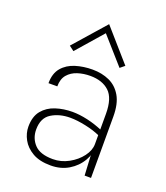

<svg xmlns="http://www.w3.org/2000/svg" viewBox="-133 -800 781 902"><g transform="rotate(20 257.5 -349.0)"><path d="M392 0 387 -91.5V-307Q387 -385.5 352.2 -417.5Q317.5 -449.5 257.5 -449.5Q224 -449.5 194.5 -440Q165 -430.5 146.5 -408.8Q128 -387 128 -350H84Q84 -399 108.5 -427.8Q133 -456.5 172.8 -468.8Q212.5 -481 257.5 -481Q304.5 -481 342 -464Q379.5 -447 401.8 -408.8Q424 -370.5 424 -307V0ZM225 10Q169.5 10 134.2 -10.5Q99 -31 82 -62.2Q65 -93.5 65 -126Q65 -177 89.5 -206.8Q114 -236.5 153.2 -249.2Q192.5 -262 237 -262Q272 -262 312.8 -252.8Q353.5 -243.5 390 -227.5V-199Q358 -214 314.5 -223.2Q271 -232.5 236.5 -232.5Q182.5 -232.5 143.2 -208.2Q104 -184 104 -126Q104 -82 132.5 -51.8Q161 -21.5 224.5 -21.5Q266 -21.5 303.2 -42Q340.5 -62.5 363.8 -93.5Q387 -124.5 387 -155.5H397Q397 -112.5 375 -74.5Q353 -36.5 314.2 -13.2Q275.5 10 225 10ZM142.5 -531.5 118 -550 257 -708 395.5 -550 373 -531.5 251 -669.5H263Z"/></g></svg>

Font: Karla ExtraLight
Style: Regular
Weight: 250
Designer: Jonathan Pinhorn
Version: Version 2.004;gftools[0.9.33]